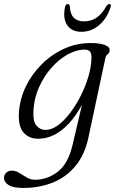

<svg xmlns="http://www.w3.org/2000/svg" viewBox="-61 -676 578 948"><path d="M375.5 3.5Q357 89 311.2 144Q265.5 199 199.5 225.5Q133.5 252 54.5 252Q5 252 -18 238Q-41 224 -41 202Q-41 187 -30.2 176.8Q-19.5 166.5 -2 166.5Q16.5 166.5 34.2 177.8Q52 189 71 200.2Q90 211.5 112 211.5Q172.5 211.5 224 172.2Q275.5 133 297.5 38.5L344 -159.5Q300.5 -78.5 245 -34.8Q189.5 9 127.5 9Q81.5 9 54.8 -22Q28 -53 32.5 -122Q37 -187.5 66.5 -248.8Q96 -310 144.8 -358.5Q193.5 -407 255.2 -435.2Q317 -463.5 385.5 -463.5Q433.5 -463.5 457.5 -453.5Q481.5 -443.5 480.5 -428.5Q480 -414.5 471 -408.5Q462 -402.5 459 -388.5ZM104.5 -135Q100.5 -77.5 118.8 -56Q137 -34.5 164 -34.5Q193.5 -34.5 224.5 -57Q255.5 -79.5 284.5 -117.5Q313.5 -155.5 337 -201.8Q360.5 -248 375 -296.5Q389.5 -345 390.5 -387.5Q393.5 -431 358.5 -431Q316 -431 272.5 -406.8Q229 -382.5 192.2 -340.5Q155.5 -298.5 131.8 -245.5Q108 -192.5 104.5 -135ZM354.5 -570.5Q388 -570.5 415 -588.2Q442 -606 464.5 -646Q471.5 -656 479 -656Q490.5 -656 485 -641Q467.5 -585.5 428.8 -552.2Q390 -519 341 -519Q292.5 -519 270.5 -552.2Q248.5 -585.5 260 -641Q263 -656 274.5 -656Q282 -656 283.5 -646Q286 -605.5 303.8 -588Q321.5 -570.5 354.5 -570.5Z"/></svg>

Font: Fraunces 9pt Light
Style: Italic
Weight: 300
Italic angle: -16°
Version: Version 1.000;[0bf87f6ff]